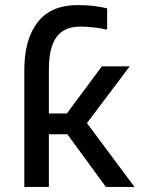

<svg xmlns="http://www.w3.org/2000/svg" viewBox="-20 -738 566 758"><path d="M173 -290H244L382 -476H492L324 -253V-251L511 0H398L246 -208H173V0H76V-462Q76 -582 128.5 -650Q181 -718 287 -718Q349 -718 403 -705V-621Q347 -633 297 -633Q233 -633 203 -591.5Q173 -550 173 -465Z"/></svg>

Font: Museo Sans Medium
Style: Regular
Weight: 500
Designer: Jos Buivenga
Foundry: Jos Buivenga & Rosetta Type Foundry (extension, remastering)
Version: Version 3.600;PS 1.000;hotconv 1.0.88;makeotf.lib2.5.647800;